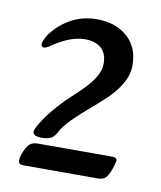

<svg xmlns="http://www.w3.org/2000/svg" viewBox="-57 -747 429 513"><g transform="rotate(10 157.5 -491.0)"><path d="M68.8 -345.7H270Q282.7 -345.7 282.7 -336.9Q282.7 -331.5 276.1 -313Q269.5 -294.4 261.7 -287.6Q255.4 -281.7 240.2 -281.7H39.1Q26.4 -281.7 26.4 -292.5Q26.4 -303.2 33.4 -319.1Q40.5 -335 47.4 -339.8Q55.2 -345.7 68.8 -345.7ZM115.2 -383.8Q108.9 -372.1 100.3 -367.4Q91.8 -362.8 75.7 -362.8Q51.3 -362.8 51.3 -374.5Q51.3 -379.9 55.7 -388.2Q69.3 -413.6 90.1 -438.2Q110.8 -462.9 129.9 -480.5Q148.9 -498 166.3 -515.6Q183.6 -533.2 193.8 -551Q204.1 -568.8 204.1 -586.4Q204.1 -614.3 188 -628.2Q171.9 -642.1 144 -642.1Q104.5 -642.1 55.7 -608.4Q45.4 -601.1 38.1 -601.1Q36.1 -601.1 33.9 -603Q31.7 -605 31.7 -608.4Q31.7 -614.7 36.9 -624.8Q42 -634.8 44.9 -638.7Q93.8 -700.2 166.5 -700.2Q216.8 -700.2 248.8 -672.4Q280.8 -644.5 280.8 -595.2Q280.8 -570.3 267.1 -546.1Q253.4 -522 231.9 -501.5Q210.4 -481 188.2 -462.2Q166 -443.4 145 -422.6Q124 -401.9 115.2 -383.8Z"/></g></svg>

Font: SirinStencil
Style: Regular
Weight: 400
Designer: Olga Karpushina (okarpush@gmail.com)
Foundry: Cyreal (www.cyreal.org)
Version: Version 1.002